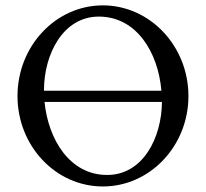

<svg xmlns="http://www.w3.org/2000/svg" viewBox="-20 -671 753 701"><path d="M43.9 -320.3C43.9 -137.7 183.6 9.8 355.5 9.8C527.3 9.8 668 -137.7 668 -320.3C668 -502.9 527.3 -651.4 355.5 -651.4C183.6 -651.4 43.9 -502.9 43.9 -320.3ZM340.8 -610.4C479.5 -610.4 557.6 -478.5 569.3 -339.8H140.6V-341.8C140.6 -472.7 210 -610.4 340.8 -610.4ZM571.3 -298.8C570.3 -168 502 -32.2 371.1 -32.2C234.4 -32.2 156.2 -162.1 142.6 -298.8Z"/></svg>

Font: Crimson
Style: Roman
Weight: 400
Version: Version 0.2